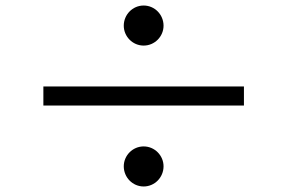

<svg xmlns="http://www.w3.org/2000/svg" viewBox="-20 -723 1040 695"><path d="M428 -630C428 -591 460 -558 500 -558C540 -558 572 -591 572 -630C572 -670 540 -703 500 -703C460 -703 428 -670 428 -630ZM137 -410V-341H863V-410ZM428 -121C428 -81 460 -48 500 -48C540 -48 572 -81 572 -121C572 -160 540 -193 500 -193C460 -193 428 -160 428 -121Z"/></svg>

Font: Noto Sans CJK SC Regular
Style: Regular
Weight: 400
Designer: Ryoko NISHIZUKA (kana & ideographs); Paul D. Hunt (Latin, Greek & Cyrillic); Wenlong ZHANG (bopomofo); Sandoll Communica
Foundry: Adobe Systems Incorporated
Version: Version 1.004;PS 1.004;hotconv 1.0.82;makeotf.lib2.5.63406